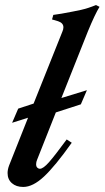

<svg xmlns="http://www.w3.org/2000/svg" viewBox="-20 -732 414 760"><path d="M328 -608 223 -344 324 -375 300 -319 201 -287 127 -100Q123 -91 123 -82Q123 -73 127.5 -68.5Q132 -64 138 -64Q151 -64 174 -90Q197 -116 244 -180L264 -167Q198 -74 154 -33Q110 8 72 8Q44 8 27 -7Q10 -22 10 -47Q10 -61 16 -77L91 -266L28 -246L52 -302L113 -322L227 -607Q231 -616 231 -624Q231 -641 210 -648L186 -655L191 -673Q217 -677 224 -678Q274 -687 301 -693Q328 -699 360 -712L374 -705Q356 -676 328 -608Z"/></svg>

Font: Ibarra Real Nova
Style: Bold Italic
Weight: 700
Italic angle: -22°
Designer: Jose Maria Ribagorda & Octavio Pardo
Foundry: Octavio Pardo
Version: Version 1.014